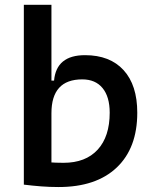

<svg xmlns="http://www.w3.org/2000/svg" viewBox="-20 -752 626 782"><path d="M218.3 9.8Q182.6 9.8 147.7 7.1Q112.8 4.4 77.1 0L119.6 -105.5Q145.5 -93.3 176.8 -91.1Q208 -88.9 238.8 -88.9Q328.6 -88.9 377.7 -142.3Q426.8 -195.8 426.8 -293Q426.8 -357.9 397.7 -393.3Q368.7 -428.7 314.9 -428.7Q189.5 -428.7 189.5 -291L159.2 -423.8H200.2Q209.5 -527.3 326.2 -527.3Q427.7 -527.3 483.4 -466.3Q539.1 -405.3 539.1 -293Q539.1 -148.9 455.3 -69.6Q371.6 9.8 218.3 9.8ZM77.1 0V-732.4H189.5V-8.8Z"/></svg>

Font: Cascadia Mono Medium
Style: Regular
Weight: 500
Monospace: yes
Designer: Aaron Bell
Foundry: Saja Typeworks
Version: Version 2407.024